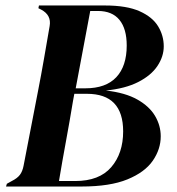

<svg xmlns="http://www.w3.org/2000/svg" viewBox="-20 -680 644 700"><path d="M2 0 5 -10 23 -20Q43 -30 52.5 -42.5Q62 -55 66 -76L119 -350Q130 -406 140.5 -466.5Q151 -527 161 -585Q168 -625 130 -645L120 -650L122 -660H363Q442 -660 489 -639Q536 -618 556.5 -584Q577 -550 577 -511Q577 -474 554 -439.5Q531 -405 484 -381Q437 -357 366 -350Q437 -342 481 -317Q525 -292 545.5 -257Q566 -222 566 -183Q566 -136 537 -94Q508 -52 444.5 -26Q381 0 278 0ZM256 -358H291Q366 -358 404 -398.5Q442 -439 442 -514Q442 -575 415.5 -607.5Q389 -640 337 -640H309ZM195 -20H254Q342 -20 385.5 -70.5Q429 -121 429 -201Q429 -338 297 -338H251L246 -311Q234 -238 220.5 -165Q207 -92 195 -20Z"/></svg>

Font: DM Serif Display
Style: Italic
Weight: 400
Italic angle: -12°
Designer: Colophon Foundry, Frank Grießhammer
Foundry: Colophon Foundry
Version: Version 5.100; ttfautohint (v1.8.2)